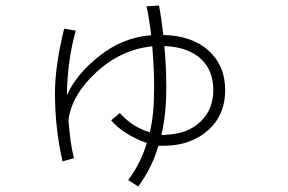

<svg xmlns="http://www.w3.org/2000/svg" viewBox="-20 -639 1040 694"><path d="M178.7 -302.7Q178.7 -400.4 211.9 -535.2L253.9 -528.3Q223.6 -421.9 221.7 -293.9Q253.9 -369.1 338.9 -436.5Q423.8 -503.9 526.4 -511.7Q520.5 -564.5 509.8 -616.2L554.7 -619.1Q562.5 -580.1 570.3 -512.7Q674.8 -509.8 734.4 -455.6Q793.9 -401.4 793.9 -313.5Q793.9 -223.6 732.9 -168.9Q671.9 -114.3 579.1 -112.3H552.7Q529.3 -32.2 479.5 35.2L443.4 11.7Q489.3 -49.8 510.7 -122.1Q425.8 -152.3 381.8 -204.1L413.1 -230.5Q459 -178.7 521.5 -161.1Q537.1 -222.7 537.1 -321.3Q537.1 -393.6 530.3 -471.7Q417 -460 327.6 -377.4Q238.3 -294.9 227.5 -204.1Q233.4 -123 247.1 -67.4L206.1 -55.7Q178.7 -174.8 178.7 -302.7ZM574.2 -472.7Q581.1 -397.5 581.1 -322.3Q581.1 -228.5 563.5 -151.4Q567.4 -150.4 574.7 -151.4Q582 -152.3 584 -152.3Q658.2 -155.3 704.6 -199.2Q751 -243.2 751 -313.5Q751 -385.7 705.1 -427.2Q659.2 -468.8 574.2 -472.7Z"/></svg>

Font: Gothic A1 ExtraLight
Style: Regular
Weight: 275
Designer: HanYang I&C Co.,Ltd.
Foundry: HanYang I&C Co.,Ltd.
Version: Version 2.50